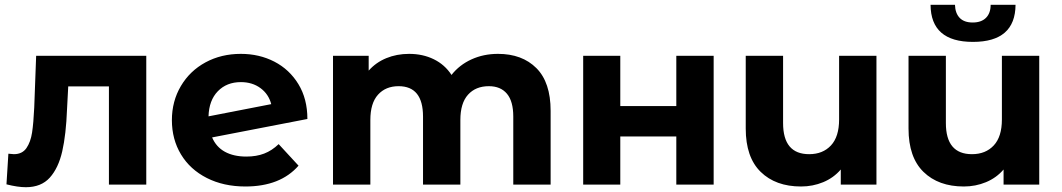

<svg xmlns="http://www.w3.org/2000/svg" viewBox="-20 -771 4435 802"><path d="M591 -538V0H435V-410H265L260 -315Q256 -209 240 -139Q224 -69 188 -29Q152 11 88 11Q54 11 7 -1L15 -129Q31 -127 38 -127Q73 -127 90.5 -152.5Q108 -178 114 -217.5Q120 -257 123 -322L131 -538Z M1144 -169 1227 -79Q1151 8 1005 8Q914 8 844 -27.5Q774 -63 736 -126Q698 -189 698 -269Q698 -348 735.5 -411.5Q773 -475 838.5 -510.5Q904 -546 986 -546Q1063 -546 1126 -513.5Q1189 -481 1226.5 -419.5Q1264 -358 1264 -274L866 -197Q883 -157 919.5 -137Q956 -117 1009 -117Q1051 -117 1083.5 -129.5Q1116 -142 1144 -169ZM851 -285 1113 -336Q1102 -378 1068 -403Q1034 -428 986 -428Q927 -428 890 -390Q853 -352 851 -285Z M2280 -308V0H2124V-284Q2124 -348 2097.5 -379.5Q2071 -411 2022 -411Q1967 -411 1935 -375.5Q1903 -340 1903 -270V0H1747V-284Q1747 -411 1645 -411Q1591 -411 1559 -375.5Q1527 -340 1527 -270V0H1371V-538H1520V-476Q1550 -510 1593.5 -528Q1637 -546 1689 -546Q1746 -546 1792 -523.5Q1838 -501 1866 -458Q1899 -500 1949.5 -523Q2000 -546 2060 -546Q2161 -546 2220.5 -486.5Q2280 -427 2280 -308Z M2416 -538H2571V-328H2805V-538H2961V0H2805V-201H2571V0H2416Z M3641 -538V0H3492V-63Q3462 -28 3418.5 -10Q3375 8 3326 8Q3220 8 3157.5 -53Q3095 -114 3095 -234V-538H3251V-257Q3251 -127 3360 -127Q3417 -127 3451 -163.5Q3485 -200 3485 -272V-538Z M4321 -538V0H4172V-63Q4142 -28 4098.5 -10Q4055 8 4006 8Q3900 8 3837.5 -53Q3775 -114 3775 -234V-538H3931V-257Q3931 -127 4040 -127Q4097 -127 4131 -163.5Q4165 -200 4165 -272V-538ZM3867 -751H3969Q3970 -716 3988.5 -696.5Q4007 -677 4043 -677Q4079 -677 4098.5 -696.5Q4118 -716 4118 -751H4222Q4221 -596 4044 -596Q3868 -596 3867 -751Z"/></svg>

Font: Montserrat Alternates
Style: Bold
Weight: 700
Designer: Julieta Ulanovsky
Foundry: Julieta Ulanovsky
Version: Version 7.200